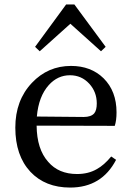

<svg xmlns="http://www.w3.org/2000/svg" viewBox="-20 -831 596 865"><path d="M296 14Q184 14 117 -57Q49 -130 49 -256Q49 -379 124 -458Q196 -534 300 -534Q390 -534 447 -478Q505 -420 505 -325Q505 -288 497 -264L145 -265Q146 -159 197 -102Q244 -47 327 -47Q378 -47 416 -69Q449 -87 481 -126L503 -111Q438 14 296 14ZM357 -304Q391 -304 405 -321Q416 -335 416 -365Q416 -417 382 -454Q347 -492 295 -492Q240 -492 200 -448Q154 -397 146 -306ZM159 -600 138 -620 278 -811H315L456 -620L435 -600L297 -724Z"/></svg>

Font: GenRyuMin TW M
Style: Regular
Weight: 500
Version: Version 1.501;PS 1;hotconv 16.6.51;makeotf.lib2.5.65220